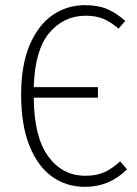

<svg xmlns="http://www.w3.org/2000/svg" viewBox="-20 -714 533 745"><path d="M473 -57Q405 11 310 11Q237 11 181.5 -29Q126 -69 94 -149Q62 -229 62 -347Q62 -461 95 -539Q128 -617 184 -655.5Q240 -694 310 -694Q360 -694 395.5 -679Q431 -664 466 -633L440 -603Q408 -630 379.5 -641.5Q351 -653 313 -653Q227 -653 171 -586Q115 -519 111 -376H360V-335H111Q112 -183 167 -107.5Q222 -32 311 -32Q355 -32 385.5 -46Q416 -60 446 -88Z"/></svg>

Font: Fira Sans Condensed ExtraLight
Style: Regular
Weight: 275
Width: 3
Designer: Carrois Corporate & Edenspiekermann AG
Foundry: Carrois Corporate GbR & Edenspiekermann AG
Version: Version 4.203